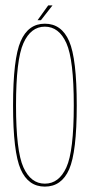

<svg xmlns="http://www.w3.org/2000/svg" viewBox="-20 -690 345 713"><path d="M146.5 3Q208.5 3 236.8 -61.2Q265 -125.5 265 -298.5Q265 -472 236.8 -537Q208.5 -602 146.5 -602Q85 -602 56.8 -537Q28.5 -472 28.5 -298.5Q28.5 -125.5 56.8 -61.2Q85 3 146.5 3ZM146.5 -8Q94.5 -8 67 -68.5Q39.5 -129 39.5 -298.5Q39.5 -468.5 67 -529.8Q94.5 -591 146.5 -591Q199 -591 226.5 -529.8Q254 -468.5 254 -298.5Q254 -129 226.5 -68.5Q199 -8 146.5 -8ZM119.5 -615H132L175 -670H159Z"/></svg>

Font: Anybody Thin Condensed
Style: Regular
Weight: 100
Width: 3
Version: Version 1.113;gftools[0.9.25]